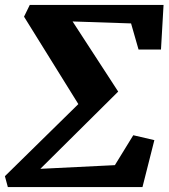

<svg xmlns="http://www.w3.org/2000/svg" viewBox="-23 -763 690 783"><path d="M75 -695 98.5 -743H644L633.5 -561H542L511.5 -667.5L273 -675.5L459 -389.5L141.5 -74.5L445.5 -89.5L520.5 -211.5L606.5 -191.5L558 0H9L-3 -44.5L296.5 -338.5Z"/></svg>

Font: Merriweather Light 18pt Black
Style: Italic
Weight: 900
Italic angle: -7.8°
Version: Version 2.101